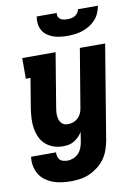

<svg xmlns="http://www.w3.org/2000/svg" viewBox="-102 -818 804 1099"><g transform="rotate(-10 300.0 -268.5)"><path d="M221 213Q194 213 167 209.5Q140 206 116 197Q92 188 71.5 173Q51 158 38 136Q25 114 20 87.5Q15 61 19 35H164Q163 47 166 59Q169 71 177 79Q185 87 197 90Q209 93 221 93Q238 93 255.5 86Q273 79 285.5 65.5Q298 52 304.5 35Q311 18 314 1L323 -56Q314 -41 301.5 -28.5Q289 -16 274 -7Q259 2 242.5 5Q226 8 210 8Q182 8 155.5 -1Q129 -10 109 -28Q89 -46 78 -70.5Q67 -95 62.5 -122Q58 -149 59.5 -178Q61 -207 65 -235L94 -410H67V-530H261L209 -216Q207 -204 206 -192.5Q205 -181 206 -169.5Q207 -158 210.5 -147.5Q214 -137 220.5 -128.5Q227 -120 237.5 -116Q248 -112 260 -112Q275 -112 290 -117Q305 -122 317 -133Q329 -144 336 -158.5Q343 -173 345 -188L402 -530H549L458 20Q453 47 443.5 73.5Q434 100 417.5 123Q401 146 377.5 164Q354 182 328 193.5Q302 205 275 209Q248 213 221 213ZM345 -610Q324 -610 302.5 -612.5Q281 -615 262 -622Q243 -629 227 -640.5Q211 -652 201 -669.5Q191 -687 188.5 -708Q186 -729 190 -750H306Q304 -739 308 -729Q312 -719 320 -713.5Q328 -708 339 -706Q350 -704 360 -704Q371 -704 382.5 -706Q394 -708 404 -713.5Q414 -719 421 -729Q428 -739 430 -750H546Q542 -728 533 -707.5Q524 -687 508.5 -670Q493 -653 473 -641Q453 -629 431.5 -622Q410 -615 388 -612.5Q366 -610 345 -610Z"/></g></svg>

Font: Iosevka Slab Heavy Extended
Style: Italic
Weight: 900
Width: 7
Italic angle: -9°
Monospace: yes
Designer: Belleve Invis
Foundry: Belleve Invis
Version: Version 11.1.0; ttfautohint (v1.8.3)